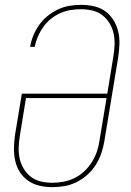

<svg xmlns="http://www.w3.org/2000/svg" viewBox="-20 -763 540 791"><path d="M196 8Q168 8 142.5 2Q117 -4 96 -18.5Q75 -33 61.5 -54.5Q48 -76 42.5 -101.5Q37 -127 37.5 -154Q38 -181 42 -208L70 -377H422L447 -530Q451 -554 452 -578Q453 -602 448 -625Q443 -648 431 -667.5Q419 -687 401.5 -700.5Q384 -714 361 -719.5Q338 -725 313 -725Q292 -725 270.5 -721.5Q249 -718 228.5 -709Q208 -700 189.5 -685Q171 -670 158 -651.5Q145 -633 136 -612Q127 -591 123 -570H104Q108 -594 117.5 -617Q127 -640 141.5 -660.5Q156 -681 176.5 -697.5Q197 -714 219.5 -724.5Q242 -735 266.5 -739Q291 -743 315 -743Q342 -743 368 -737Q394 -731 414 -716.5Q434 -702 447.5 -680Q461 -658 467 -633Q473 -608 472 -581Q471 -554 467 -527L410 -182Q406 -157 397.5 -132Q389 -107 375 -84.5Q361 -62 340.5 -43.5Q320 -25 296 -13Q272 -1 246.5 3.5Q221 8 196 8ZM196 -10Q219 -10 242.5 -14.5Q266 -19 288 -30Q310 -41 328 -58Q346 -75 359 -96Q372 -117 379.5 -139.5Q387 -162 390 -185L419 -359H87L62 -205Q58 -181 57 -157Q56 -133 61 -110Q66 -87 78 -67.5Q90 -48 107.5 -34.5Q125 -21 148 -15.5Q171 -10 196 -10Z"/></svg>

Font: Iosevka Thin Oblique
Style: Regular
Weight: 100
Italic angle: -9°
Monospace: yes
Designer: Belleve Invis
Foundry: Belleve Invis
Version: Version 32.5.0; ttfautohint (v1.8.4)